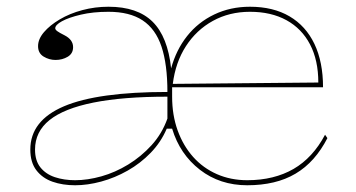

<svg xmlns="http://www.w3.org/2000/svg" viewBox="-20 -535 1057 570"><path d="M203 15Q166 15 136 4.5Q106 -6 88 -29.5Q70 -53 70 -91Q70 -177 170 -219.5Q270 -262 477 -262Q477 -344 459.5 -396.5Q442 -449 403.5 -474.5Q365 -500 302 -500Q256 -500 220 -491.5Q184 -483 164 -472Q144 -461 144 -451Q144 -447 150 -442.5Q156 -438 172 -430Q197 -417 197 -395Q197 -376 181 -366.5Q165 -357 145 -357Q126 -357 109.5 -367Q93 -377 93 -398Q93 -419 110.5 -439.5Q128 -460 157.5 -477.5Q187 -495 224.5 -505Q262 -515 302 -515Q388 -515 433 -470.5Q478 -426 488 -332Q503 -387 535.5 -428Q568 -469 616 -492Q664 -515 722 -515Q791 -515 839.5 -486.5Q888 -458 913.5 -404.5Q939 -351 939 -276H491V-248Q491 -193 507.5 -147.5Q524 -102 553.5 -69Q583 -36 624 -18Q665 0 714 0Q754 0 788.5 -8.5Q823 -17 851.5 -33.5Q880 -50 903.5 -75.5Q927 -101 945 -135L952 -125Q934 -90 910.5 -63.5Q887 -37 857.5 -19.5Q828 -2 792 6.5Q756 15 714 15Q633 15 573.5 -31Q514 -77 491 -153H475Q458 -113 427.5 -81.5Q397 -50 359 -28.5Q321 -7 280.5 4Q240 15 203 15ZM203 0Q240 0 281 -11.5Q322 -23 360.5 -46.5Q399 -70 430 -104Q461 -138 477 -183V-248Q345 -248 257.5 -230.5Q170 -213 127 -178.5Q84 -144 84 -91Q84 -58 100 -38Q116 -18 143 -9Q170 0 203 0ZM493 -286 925 -290Q925 -356 900.5 -403Q876 -450 830.5 -475Q785 -500 722 -500Q661 -500 612 -473Q563 -446 532 -398Q501 -350 493 -286Z"/></svg>

Font: Kalnia Thin Thin
Style: Regular
Weight: 250
Version: Version 1.105